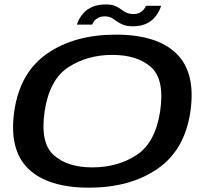

<svg xmlns="http://www.w3.org/2000/svg" viewBox="-20 -837 930 862"><path d="M379.5 5.5Q564 5.5 687 -79Q810 -163.5 835 -337.5Q859.5 -511.5 772 -596.5Q684.5 -681.5 500 -681.5Q315.5 -681.5 192.5 -597Q69.5 -512.5 44 -337.5Q19.5 -164.5 107 -79.5Q194.5 5.5 379.5 5.5ZM395 -85.5Q282.5 -85.5 221 -140.8Q159.5 -196 180.5 -337.5Q202 -480 286.8 -535.2Q371.5 -590.5 484.5 -590.5Q597 -590.5 658.5 -535.2Q720 -480 699 -337.5Q677.5 -196 592.8 -140.8Q508 -85.5 395 -85.5ZM576.5 -719Q611.5 -719 635.2 -730Q659 -741 673 -757Q687 -773 694.2 -788Q701.5 -803 703 -811H635Q633 -804.5 626.2 -795.5Q619.5 -786.5 607.8 -780.2Q596 -774 580.5 -774Q560 -774 547 -780.5Q534 -787 522.5 -795.8Q511 -804.5 495.8 -810.8Q480.5 -817 455 -817Q420.5 -817 396.2 -806.8Q372 -796.5 357.5 -781Q343 -765.5 335.2 -750.8Q327.5 -736 325 -726.5H394Q396 -733.5 402.5 -742.2Q409 -751 421 -757.2Q433 -763.5 450.5 -763.5Q468.5 -763.5 480.5 -756.8Q492.5 -750 504.5 -741.2Q516.5 -732.5 533 -725.8Q549.5 -719 576.5 -719Z"/></svg>

Font: Anybody Expanded Medium
Style: Italic
Weight: 500
Width: 7
Italic angle: -10°
Version: Version 1.113;gftools[0.9.25]